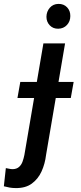

<svg xmlns="http://www.w3.org/2000/svg" viewBox="-72 -751 415 986"><path d="M150.9 -528.3H262.2L164.6 44.4Q159.2 89.8 141.6 128.9Q124 168 91.3 191.9Q58.6 215.8 7.3 214.8Q-7.8 214.8 -22.7 212.2Q-37.6 209.5 -52.2 205.6L-42 112.3Q-33.2 113.8 -24.4 115.7Q-15.6 117.7 -6.8 117.7Q13.7 117.2 25.9 106.2Q38.1 95.2 43.9 78.6Q49.8 62 53.2 44.9ZM166.5 -665Q167 -691.9 183.8 -711.2Q200.7 -730.5 228 -731Q255.4 -731.4 272.5 -713.4Q289.6 -695.3 289.1 -668.5Q289.1 -641.1 271.7 -622.6Q254.4 -604 227.1 -603.5Q200.7 -603 183.6 -620.8Q166.5 -638.7 166.5 -665ZM306.2 -330.1 291.5 -247.6H17.6L32.2 -330.1Z"/></svg>

Font: Roboto Condensed Medium
Style: Italic
Weight: 500
Italic angle: -12°
Designer: Christian Robertson
Foundry: Google
Version: Version 3.0; 2020